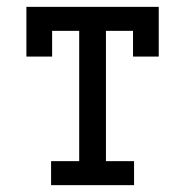

<svg xmlns="http://www.w3.org/2000/svg" viewBox="-20 -540 540 560"><path d="M129 0V-70H211V-450H132V-375H57V-520H443V-375H368V-450H289V-70H371V0Z"/></svg>

Font: Iosevka Slab
Style: Regular
Weight: 400
Monospace: yes
Designer: Belleve Invis
Foundry: Belleve Invis
Version: Version 11.2.4; ttfautohint (v1.8.3)